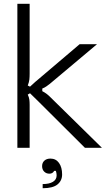

<svg xmlns="http://www.w3.org/2000/svg" viewBox="-20 -783 576 1017"><path d="M72 0V-763H137V-392Q137 -375 135.5 -361.5Q134 -348 127 -330L139 -324Q157 -341 167 -349.5Q177 -358 183 -363L402 -549H494L244 -339Q236 -333 226.5 -326Q217 -319 204 -314V-300Q226 -289 244 -271L520 0H430L183 -246L139 -289L127 -282Q134 -267 135.5 -255Q137 -243 137 -228V0ZM206 192Q241 192 260.5 180Q280 168 280 146Q280 135 276 122H267Q259 137 242 137Q225 137 214 126Q203 115 203 97Q203 79 215 68Q227 57 247 57Q276 57 292.5 80Q309 103 309 141Q309 174 284.5 194Q260 214 206 214Z"/></svg>

Font: Open Sauce Sans Light
Style: Regular
Weight: 300
Designer: Alfredo Marco Pradil
Foundry: Creative Sauce Fz LLC
Version: Version 1.477